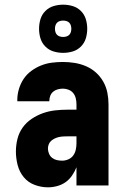

<svg xmlns="http://www.w3.org/2000/svg" viewBox="-20 -793 540 821"><path d="M185 8Q156 8 128 -2.5Q100 -13 81.5 -35.5Q63 -58 55.5 -87Q48 -116 48 -145Q48 -172 54.5 -198.5Q61 -225 76.5 -247Q92 -269 115 -284.5Q138 -300 163.5 -309Q189 -318 215.5 -321Q242 -324 269 -324H307V-347Q307 -360 304 -372.5Q301 -385 293.5 -394.5Q286 -404 274 -409Q262 -414 249 -414Q238 -414 227 -411Q216 -408 207.5 -401Q199 -394 195 -383.5Q191 -373 191 -362V-360H54V-366Q54 -389 61 -412.5Q68 -436 81 -455.5Q94 -475 113.5 -489.5Q133 -504 155.5 -513Q178 -522 201.5 -525Q225 -528 249 -528Q274 -528 299 -524Q324 -520 347.5 -510Q371 -500 390 -483Q409 -466 421.5 -444Q434 -422 439 -397Q444 -372 444 -347V0H307V-78Q300 -60 288.5 -43Q277 -26 261 -14.5Q245 -3 225 2.5Q205 8 185 8ZM246 -106Q259 -106 272 -111.5Q285 -117 293 -128Q301 -139 304 -152.5Q307 -166 307 -180V-210H269Q260 -210 250.5 -209.5Q241 -209 232 -207Q223 -205 214.5 -201Q206 -197 199 -191Q192 -185 188.5 -176Q185 -167 185 -158Q185 -147 189.5 -136Q194 -125 203 -118Q212 -111 223 -108.5Q234 -106 246 -106ZM250 -567Q229 -567 209 -573Q189 -579 174 -594Q159 -609 153 -629Q147 -649 147 -670Q147 -691 153 -711Q159 -731 174 -746Q189 -761 209 -767Q229 -773 250 -773Q271 -773 291 -767Q311 -761 326 -746Q341 -731 347 -711Q353 -691 353 -670Q353 -649 347 -629Q341 -609 326 -594Q311 -579 291 -573Q271 -567 250 -567ZM250 -635Q257 -635 264 -637Q271 -639 276 -644Q281 -649 283 -656Q285 -663 285 -670Q285 -677 283 -684Q281 -691 276 -696Q271 -701 264 -703Q257 -705 250 -705Q243 -705 236 -703Q229 -701 224 -696Q219 -691 217 -684Q215 -677 215 -670Q215 -663 217 -656Q219 -649 224 -644Q229 -639 236 -637Q243 -635 250 -635Z"/></svg>

Font: Iosevka Term Curly Heavy
Style: Regular
Weight: 900
Designer: Belleve Invis
Foundry: Belleve Invis
Version: Version 32.3.0